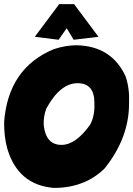

<svg xmlns="http://www.w3.org/2000/svg" viewBox="-29 -922 653 941"><path d="M346.7 -700.2Q518.6 -696.3 586.9 -546.9Q606.9 -486.8 603.5 -414.6Q603.5 -245.6 483.4 -96.2Q386.2 -1 235.4 -1Q59.6 -15.1 6.8 -193.4Q-9.3 -251 -8.8 -323.7Q11.2 -588.4 234.9 -681.2Q293.9 -700.2 346.7 -700.2ZM185.5 -307.1Q196.3 -211.9 272.5 -211.9Q342.3 -211.9 413.1 -311.5Q436.5 -355 433.6 -418.9Q433.6 -514.2 351.1 -514.2Q265.6 -514.2 197.8 -389.6Q182.6 -347.7 185.5 -307.1ZM141.6 -741.7 261.2 -901.9H334L453.6 -741.7L332 -727.1L297.9 -783.7L258.3 -727.1Z"/></svg>

Font: Lapsus Pro (theguybrush.com)
Style: Bold
Weight: 700
Designer: Jose Roses
Version: Version 1.00 February 9, 2018, initial release